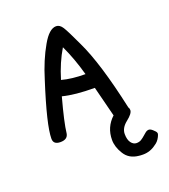

<svg xmlns="http://www.w3.org/2000/svg" viewBox="-118 -547 703 798"><g transform="rotate(-20 233.0 -148.5)"><path d="M298 126Q318 159 361 163Q367 164 379 164Q411 164 437 144Q452 135 461 117Q466 107 466 103Q466 96 458 89Q445 75 436 75Q428 75 420.5 81Q413 87 411 89Q400 99 391 104.5Q382 110 370 110Q356 110 346 96.5Q336 83 336 58Q336 31 364 9Q392 -13 392 -28Q392 -36 388 -41Q342 -252 292 -356Q261 -423 249 -442Q237 -461 221 -461Q190 -461 159 -406Q125 -347 101 -268Q43 -88 43 -28Q43 -2 74 -2Q106 -2 110 -27Q115 -73 144 -179Q198 -165 285 -165L319 -31Q278 7 278 63Q278 94 298 126ZM218 -369Q247 -308 268 -232Q208 -232 164 -244Q185 -314 218 -369Z"/></g></svg>

Font: Patrick Hand SC
Style: Regular
Weight: 400
Designer: Patrick Wagesreiter
Foundry: Patrick Wagesreiter
Version: Version 2.001; ttfautohint (v1.8.2)